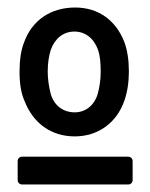

<svg xmlns="http://www.w3.org/2000/svg" viewBox="-20 -728 398 511"><path d="M179 -365C240 -365 290 -400 311 -460C319 -483 323 -509 323 -538C323 -568 319 -594 311 -616C288 -675 241 -708 180 -708C115 -708 65 -674 44 -615C36 -595 32 -569 32 -537C32 -506 36 -480 45 -460C68 -400 116 -365 179 -365ZM179 -429C148 -429 124 -447 115 -478C110 -498 107 -518 107 -537C107 -560 110 -579 115 -595C126 -626 149 -644 178 -644C207 -644 230 -626 241 -595C246 -581 248 -562 248 -537C248 -516 245 -496 240 -478C231 -447 207 -429 179 -429ZM321 -237C328 -237 333 -242 333 -249V-299C333 -306 328 -311 321 -311H39C32 -311 27 -306 27 -299V-249C27 -242 32 -237 39 -237Z"/></svg>

Font: Barlow SemiBold Numbers
Style: Regular
Weight: 600
Designer: Jeremy Tribby
Foundry: Tribby Type
Version: Version 1.408